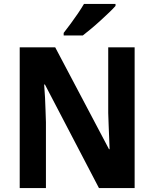

<svg xmlns="http://www.w3.org/2000/svg" viewBox="-20 -954 783 974"><path d="M663 0H482L208 -525H204Q207 -490 208.5 -457.5Q210 -425 211 -394Q212 -363 213 -334V0H80V-714H260L533 -197H536Q535 -230 533.5 -261.5Q532 -293 531 -323Q530 -353 529 -381V-714H663ZM566 -924Q554 -910 533.5 -890.5Q513 -871 489 -849Q465 -827 441.5 -807.5Q418 -788 400 -774H303V-787Q320 -809 339 -834.5Q358 -860 375.5 -886Q393 -912 406 -934H566Z"/></svg>

Font: Noto Sans Thai SemiCondensed
Style: Bold
Weight: 700
Width: 4
Designer: Monotype Design Team
Foundry: Monotype Imaging Inc.
Version: Version 2.001